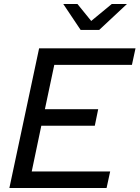

<svg xmlns="http://www.w3.org/2000/svg" viewBox="-20 -942 699 962"><path d="M27 0ZM27 0 176 -700H659L641 -617H252L205 -395H472L455 -312H187L139 -83H532L514 0ZM368 -922 437 -837 540 -922H616L477 -792H384L297 -922Z"/></svg>

Font: Rosa Sans
Style: Italic
Weight: 400
Italic angle: -12°
Designer: Pentagram / MCKL
Foundry: Pentagram / MCKL
Version: Version 1.005;September 16, 2019;FontCreator 11.5.0.2425 64-